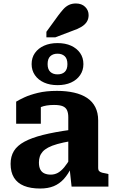

<svg xmlns="http://www.w3.org/2000/svg" viewBox="-20 -1074 664 1105"><path d="M388 -327V-262Q342 -254 310 -245Q278 -236 257.5 -225Q237 -214 225.5 -201Q214 -188 209 -172.5Q204 -157 204 -139Q204 -114 212 -98.5Q220 -83 235.5 -76Q251 -69 272 -69Q294 -69 312.5 -79Q331 -89 349.5 -111Q368 -133 387 -167L393 -115Q373 -72 347.5 -44Q322 -16 289 -2.5Q256 11 211 11Q156 11 118 -4.5Q80 -20 60.5 -51.5Q41 -83 41 -131Q41 -174 60 -205Q79 -236 120.5 -258.5Q162 -281 227.5 -297.5Q293 -314 388 -327ZM392 0 380 -110 373 -109V-400Q373 -423 366 -439Q359 -455 341.5 -462.5Q324 -470 291 -470Q245 -470 214.5 -457.5Q184 -445 172 -429Q165 -435 164.5 -443Q164 -451 170 -459Q176 -467 187 -472.5Q198 -478 215 -478V-362H73V-489Q89 -499 120 -513.5Q151 -528 198 -539.5Q245 -551 308 -551Q362 -551 406 -541Q450 -531 481 -510.5Q512 -490 528.5 -457.5Q545 -425 545 -381V-106Q545 -95 551 -89Q557 -83 568.5 -80Q580 -77 598 -74L604 -72V0ZM254 -705Q254 -675 269.5 -660.5Q285 -646 311 -646Q338 -646 353 -660.5Q368 -675 368 -705Q368 -736 352.5 -750.5Q337 -765 311 -765Q285 -765 269.5 -750.5Q254 -736 254 -705ZM460 -705Q460 -669 441 -641.5Q422 -614 389 -599Q356 -584 311 -584Q267 -584 233.5 -599Q200 -614 181 -641.5Q162 -669 162 -705Q162 -742 181 -769Q200 -796 233.5 -811Q267 -826 311 -826Q356 -826 389 -811Q422 -796 441 -769Q460 -742 460 -705ZM316 -986 247 -891V-859H298L398 -897Q428 -907 448.5 -919.5Q469 -932 479.5 -948.5Q490 -965 490 -987Q490 -1015 470 -1034.5Q450 -1054 417 -1054Q394 -1054 376.5 -1045.5Q359 -1037 345 -1021.5Q331 -1006 316 -986Z"/></svg>

Font: Roboto Serif 20pt
Style: Bold
Weight: 700
Version: Version 1.008